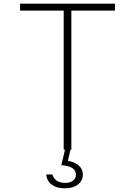

<svg xmlns="http://www.w3.org/2000/svg" viewBox="-20 -820 740 1052"><path d="M329 0V-762H90V-800H610V-762H371V0ZM341 -20H371L352 61Q390 68 412 87.5Q434 107 434 136Q434 170 407 191Q380 212 336 212Q291 212 264 192Q237 172 233 136H267Q281 182 338 182Q364 182 380 169.5Q396 157 396 138Q396 96 335 87L316 85Z"/></svg>

Font: Martian Mono Thin
Style: Regular
Weight: 100
Monospace: yes
Designer: Roman Shamin
Foundry: Evil Martians
Version: Version 1.000; ttfautohint (v1.8.4.7-5d5b)